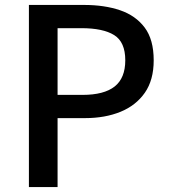

<svg xmlns="http://www.w3.org/2000/svg" viewBox="-20 -757 688 777"><path d="M97 0V-737H320Q403 -737 466 -715.5Q529 -694 565.5 -645.5Q602 -597 602 -513Q602 -433 566 -381.5Q530 -330 467.5 -304.5Q405 -279 324 -279H213V0ZM213 -373H314Q401 -373 444 -407Q487 -441 487 -513Q487 -587 442 -615Q397 -643 309 -643H213Z"/></svg>

Font: Noto Sans KR Medium
Style: Regular
Weight: 500
Designer: Ryoko NISHIZUKA  (kana, bopomofo & ideographs); Paul D. Hunt (Latin, Greek & Cyrillic); Sandoll Communications , Soo-you
Foundry: Adobe
Version: Version 2.004-H2;hotconv 1.0.118;makeotfexe 2.5.65603